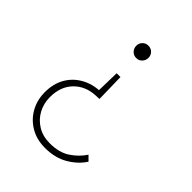

<svg xmlns="http://www.w3.org/2000/svg" viewBox="-193 -578 892 892"><g transform="rotate(45 252.5 -132.0)"><path d="M256 206Q201 206 159.5 181.5Q118 157 95 115.5Q72 74 72 23Q72 -32 95 -72.5Q118 -113 159 -136.5Q200 -160 253 -162L243 -147L246 -275H271L274 -134L250 -133Q186 -130 145.5 -88.5Q105 -47 105 23Q105 64 123.5 98.5Q142 133 176 154Q210 175 256 175Q318 175 357.5 148.5Q397 122 421 85L444 108Q418 149 370 177.5Q322 206 256 206ZM260 -389Q243 -389 231.5 -401Q220 -413 220 -430Q220 -447 231.5 -458.5Q243 -470 260 -470Q277 -470 288.5 -458.5Q300 -447 300 -430Q300 -413 288.5 -401Q277 -389 260 -389Z"/></g></svg>

Font: Outfit Thin Thin
Style: Regular
Weight: 250
Version: Version 1.100;gftools[0.9.27]